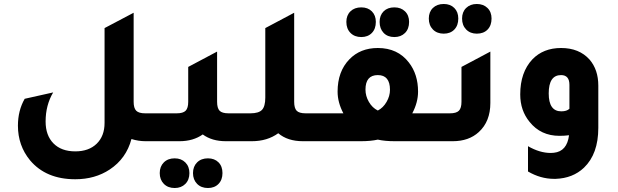

<svg xmlns="http://www.w3.org/2000/svg" viewBox="-20 -709 3104 964"><path d="M709 -140H823V0H711Q675 0 640 -11Q614 87 531 142Q457 191 358 191Q211 191 131 96Q70 22 70 -78Q70 -154 104 -213L247 -245Q209 -181 209 -99Q209 -29 248.5 11Q288 51 358 51Q426 51 465.5 12.5Q505 -26 505 -92V-568L651 -645V-198Q651 -166 664 -153Q677 -140 709 -140Z M1128 -140H1225V0H1114Q1044 0 998 -34Q950 0 881 0H769V-140H867Q899 -140 912 -153Q925 -166 925 -198V-373L1070 -450V-198Q1070 -166 1082.5 -153Q1095 -140 1128 -140ZM857 86Q890 86 910.5 106.5Q931 127 931 160Q931 194 910.5 214.5Q890 235 857 235Q823 235 802.5 214Q782 193 782 160Q782 127 802.5 106.5Q823 86 857 86ZM1024 86Q1057 86 1077 106Q1097 126 1097 160Q1097 194 1077 214.5Q1057 235 1024 235Q990 235 969.5 214Q949 193 949 160Q949 127 969.5 106.5Q990 86 1024 86Z M1515 -140H1612V0H1501Q1424 0 1377 -40Q1322 0 1244 0H1172V-140H1237Q1279 -140 1295.5 -157.5Q1312 -175 1312 -219V-568L1457 -645V-198Q1457 -166 1469.5 -153Q1482 -140 1515 -140Z M1794 -523Q1760 -523 1739.5 -544Q1719 -565 1719 -599Q1719 -632 1739.5 -652Q1760 -672 1794 -672Q1827 -672 1847 -652Q1867 -632 1867 -599Q1867 -564 1847 -543.5Q1827 -523 1794 -523ZM1960 -523Q1926 -523 1906 -544Q1886 -565 1886 -599Q1886 -632 1906 -652Q1926 -672 1960 -672Q1993 -672 2013.5 -652Q2034 -632 2034 -599Q2034 -564 2013.5 -543.5Q1993 -523 1960 -523ZM2050 -140H2194V0H1963Q1912 0 1877 -8Q1841 0 1791 0H1559V-140H1704Q1675 -195 1675 -249Q1675 -350 1734 -411Q1789 -468 1877 -468Q1977 -468 2033 -395Q2079 -336 2079 -249Q2079 -195 2050 -140ZM1877 -154Q1904 -168 1921 -197.5Q1938 -227 1938 -258Q1938 -332 1877 -332Q1815 -332 1815 -259Q1815 -227 1832 -197.5Q1849 -168 1877 -154Z M2208 -540Q2174 -540 2153.5 -561Q2133 -582 2133 -616Q2133 -649 2153.5 -669Q2174 -689 2208 -689Q2241 -689 2261 -669Q2281 -649 2281 -616Q2281 -581 2261 -560.5Q2241 -540 2208 -540ZM2374 -540Q2341 -540 2320.5 -561Q2300 -582 2300 -616Q2300 -649 2320.5 -669Q2341 -689 2374 -689Q2407 -689 2427.5 -669Q2448 -649 2448 -616Q2448 -581 2428 -560.5Q2408 -540 2374 -540ZM2141 0V-140H2239Q2271 -140 2284 -153Q2297 -166 2297 -198V-373L2442 -450V-192Q2442 -99 2384 -46Q2334 0 2253 0Z M2837 -30Q2815 -27 2789 -27Q2695 -27 2639 -97Q2592 -154 2592 -235Q2592 -346 2653 -411Q2708 -468 2797 -468Q2888 -468 2940 -410Q2984 -359 2984 -279V-67Q2984 64 2912 133Q2856 186 2770 189Q2766 189 2762 189Q2694 189 2631 152V25Q2690 59 2745 59Q2754 59 2761 58Q2827 51 2837 -30ZM2839 -163V-283Q2839 -332 2797 -332Q2735 -332 2735 -240Q2735 -150 2798 -150Q2826 -150 2839 -163Z"/></svg>

Font: Tajawal ExtraBold
Style: Regular
Weight: 800
Designer: Boutros Fonts
Foundry: Created by Boutros International 2017
Version: Version 1.700